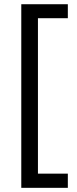

<svg xmlns="http://www.w3.org/2000/svg" viewBox="-20 -734 367 912"><path d="M302.2 158.2H81.1V-713.9H302.2V-647.5H160.2V90.8H302.2Z"/></svg>

Font: Wonky
Style: Regular
Weight: 400
Designer: Monotype Design Team
Foundry: Monotype Imaging Inc.
Version: Version 3.000